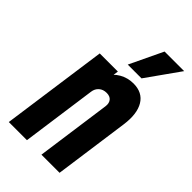

<svg xmlns="http://www.w3.org/2000/svg" viewBox="-236 -858 936 936"><g transform="rotate(45 231.5 -390.0)"><path d="M21 0 98 -550H223L211 -463L191 -488Q213 -525.5 246 -544.2Q279 -563 318 -563Q380.5 -563 408.5 -516.8Q436.5 -470.5 425 -388L371 0H246L300 -388Q303 -410.5 292.2 -424.2Q281.5 -438 258 -438Q234 -438 218.5 -424.2Q203 -410.5 200 -388L146 0ZM233 -608 315 -780H450L328 -608Z"/></g></svg>

Font: Mohave Light
Style: Bold Italic
Weight: 700
Italic angle: -8°
Version: Version 2.003